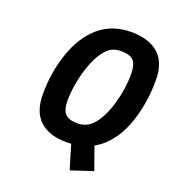

<svg xmlns="http://www.w3.org/2000/svg" viewBox="-150 -807 969 1075"><g transform="rotate(20 334.5 -269.0)"><path d="M505 -46Q495 -38 471 -24L519 111L388 154L345 11Q335 12 315 12Q213 12 157 -39.5Q101 -91 101 -196Q101 -327 141 -443Q181 -559 257 -625Q335 -692 448 -692Q553 -692 611 -641.5Q669 -591 669 -484Q669 -347 628 -228.5Q587 -110 505 -46ZM339 -108Q389 -108 423 -142Q470 -189 498.5 -284Q527 -379 527 -470Q527 -525 506 -548.5Q485 -572 432 -572Q381 -572 351 -542Q317 -509 292.5 -450.5Q268 -392 255.5 -327.5Q243 -263 243 -210Q243 -155 264.5 -131.5Q286 -108 339 -108Z"/></g></svg>

Font: Cairo
Style: Bold Italic
Weight: 700
Italic angle: -13°
Designer: Mohamed Gaber, Accademia di Belle Arti di Urbino and others
Foundry: Kief Type Foundry, Accademia di Belle Arti di Urbino and others
Version: Version 3.011